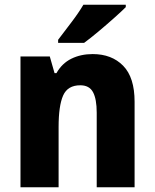

<svg xmlns="http://www.w3.org/2000/svg" viewBox="-20 -879 650 806"><path d="M369 -652Q449 -652 497 -603Q545 -554 545 -452V-93H386V-406Q386 -463 370.5 -492Q355 -521 317 -521Q264 -521 245 -478Q226 -435 226 -346V-93H66V-642H189L209 -572H217Q240 -613 279.5 -632.5Q319 -652 369 -652ZM508 -849Q490 -831 458.5 -803Q427 -775 393 -746.5Q359 -718 333 -699H224V-712Q249 -745 279.5 -785Q310 -825 330 -859H508Z"/></svg>

Font: Noto Sans Telugu UI SemiCondensed ExtraBold
Style: Regular
Weight: 800
Width: 4
Designer: Jelle Bosma - Monotype Design Team
Foundry: Monotype Imaging Inc.
Version: Version 2.005; ttfautohint (v1.8.4.7-5d5b)